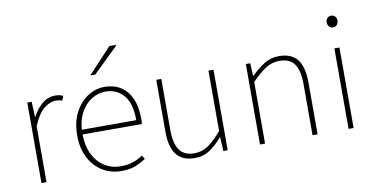

<svg xmlns="http://www.w3.org/2000/svg" viewBox="-71 -915 2188 1123"><g transform="rotate(-10 1023.0 -354.0)"><path d="M96 0V-478H122L126 -388H128Q151 -432 185 -461Q219 -490 264 -490Q276 -490 287 -488Q298 -486 310 -480L300 -454Q291 -457 282.5 -458.5Q274 -460 260 -460Q227 -460 191 -431.5Q155 -403 126 -332V0Z M568 12Q508 12 458.5 -18Q409 -48 379.5 -104Q350 -160 350 -238Q350 -316 379.5 -372.5Q409 -429 456 -459.5Q503 -490 556 -490Q611 -490 651.5 -464.5Q692 -439 714 -390Q736 -341 736 -270Q736 -263 736 -255Q736 -247 734 -238H366V-266H706Q706 -365 665 -413.5Q624 -462 556 -462Q514 -462 474 -437.5Q434 -413 408 -363.5Q382 -314 382 -240Q382 -172 406.5 -121.5Q431 -71 474 -43.5Q517 -16 570 -16Q611 -16 644 -27Q677 -38 702 -56L716 -34Q689 -16 655.5 -2Q622 12 568 12ZM486 -570 626 -720H664L666 -716L516 -570Z M1006 12Q933 12 897.5 -32.5Q862 -77 862 -170V-478H892V-174Q892 -95 919.5 -55.5Q947 -16 1008 -16Q1053 -16 1090 -41Q1127 -66 1172 -120V-478H1202V0H1176L1172 -82H1170Q1134 -40 1095 -14Q1056 12 1006 12Z M1394 0V-478H1420L1424 -402H1426Q1464 -440 1503.5 -465Q1543 -490 1592 -490Q1666 -490 1701 -445.5Q1736 -401 1736 -308V0H1706V-304Q1706 -384 1679 -423Q1652 -462 1590 -462Q1545 -462 1508 -438Q1471 -414 1424 -366V0Z M1920 0V-478H1950V0ZM1934 -600Q1921 -600 1911.5 -610Q1902 -620 1902 -636Q1902 -651 1911.5 -660.5Q1921 -670 1934 -670Q1948 -670 1957 -660.5Q1966 -651 1966 -636Q1966 -620 1957 -610Q1948 -600 1934 -600Z"/></g></svg>

Font: Source Sans 3
Style: Regular
Weight: 200
Designer: Paul D. Hunt
Foundry: Adobe
Version: Version 3.046;hotconv 1.0.118;makeotfexe 2.5.65603